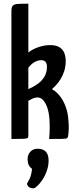

<svg xmlns="http://www.w3.org/2000/svg" viewBox="-20 -755 411 1043"><path d="M42 0V-694Q42 -715 49 -723.5Q56 -732 76 -733.5Q96 -735 134 -735V-470Q157 -488 189 -499Q221 -510 252 -510Q286 -510 304.5 -497.5Q323 -485 330 -465.5Q337 -446 337 -424Q337 -394 329 -369Q321 -344 309 -325Q297 -306 284 -292Q271 -278 262 -271Q287 -257 306 -232.5Q325 -208 337.5 -173.5Q350 -139 352 -95Q354 -78 353.5 -57.5Q353 -37 350 -16Q349 -8 344.5 -4.5Q340 -1 319 -0.5Q298 0 247 0Q250 -33 250 -62Q250 -91 248 -116Q245 -146 238 -167.5Q231 -189 221 -203Q211 -217 199 -222.5Q187 -228 172 -224Q164 -223 155 -218.5Q146 -214 140 -210.5Q134 -207 134 -207V-18Q134 -9 130 -5.5Q126 -2 107 -1Q88 0 42 0ZM134 -271Q164 -284 187 -301Q210 -318 222.5 -340.5Q235 -363 235 -392Q235 -428 204 -428Q186 -428 168 -418Q150 -408 134 -387ZM162 268Q149 268 140 263Q131 258 126 244Q143 215 147.5 198.5Q152 182 154 162Q141 153 135.5 140Q130 127 130 109Q130 85 145 69Q160 53 184 53Q214 53 229 69Q244 85 244 117Q244 145 234.5 172.5Q225 200 210.5 221.5Q196 243 182.5 255.5Q169 268 162 268Z"/></svg>

Font: Yanone Kaffeesatz Medium
Style: Regular
Weight: 500
Designer: Yanone (Cyrillic: Daniel Pouzeot, Huerta Tipografica, and Cyreal)
Foundry: Yanone
Version: Version 2.003